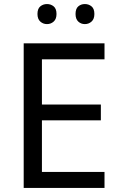

<svg xmlns="http://www.w3.org/2000/svg" viewBox="-20 -928 596 948"><path d="M496 0H97V-714H496V-635H187V-412H478V-334H187V-79H496ZM165 -859Q165 -885 179 -896.5Q193 -908 212 -908Q231 -908 245 -896.5Q259 -885 259 -859Q259 -834 245 -821.5Q231 -809 212 -809Q193 -809 179 -821.5Q165 -834 165 -859ZM353 -859Q353 -885 366.5 -896.5Q380 -908 399 -908Q418 -908 432 -896.5Q446 -885 446 -859Q446 -834 432 -821.5Q418 -809 399 -809Q380 -809 366.5 -821.5Q353 -834 353 -859Z"/></svg>

Font: Noto Sans Hebrew Droid
Style: Regular
Weight: 400
Designer: Monotype Design Team
Foundry: Monotype Imaging Inc.
Version: Version 1.100